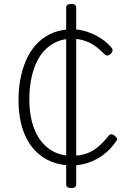

<svg xmlns="http://www.w3.org/2000/svg" viewBox="-20 -821 690 975"><path d="M346 19Q263 19 201.5 -20.5Q140 -60 107 -134.5Q74 -209 74 -314Q74 -379 86.5 -434.5Q99 -490 121.5 -534Q144 -578 177.5 -609Q211 -640 253 -656Q295 -672 347 -672Q385 -672 421.5 -660Q458 -648 491 -627Q524 -606 547 -578Q553 -570 551.5 -563Q550 -556 542 -547Q533 -539 525.5 -539Q518 -539 511 -546Q485 -572 460.5 -589Q436 -606 407.5 -615Q379 -624 344 -624Q304 -624 271 -610Q238 -596 211.5 -570.5Q185 -545 167 -507.5Q149 -470 139 -422Q129 -374 129 -316Q129 -230 154.5 -165.5Q180 -101 228.5 -65.5Q277 -30 346 -30Q386 -30 418 -41Q450 -52 477 -74.5Q504 -97 531 -131Q538 -139 545.5 -139Q553 -139 561 -133Q570 -126 573.5 -119Q577 -112 570 -104Q542 -63 505.5 -35.5Q469 -8 428 5.5Q387 19 346 19ZM342 134Q316 134 316 115V-782Q316 -801 342 -801Q367 -801 367 -782V115Q367 134 342 134Z"/></svg>

Font: Playwrite CL ExtraLight
Style: Regular
Weight: 200
Designer: Veronika Burian, José Scaglione
Foundry: TypeTogether
Version: Version 1.002